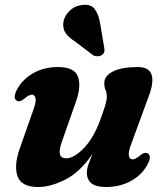

<svg xmlns="http://www.w3.org/2000/svg" viewBox="-20 -755 681 789"><path d="M586.5 -125Q605 -115.5 586.5 -79.5Q564.5 -37.5 519.2 -12Q474 13.5 414.5 13.5Q337 13.5 337 -45.5Q337 -61.5 344 -81Q351 -100.5 361 -123.5Q309 -47.5 248.5 -17Q188 13.5 137 13.5Q67.5 13.5 52 -30.8Q36.5 -75 61.5 -145.5L116.5 -302Q129.5 -338 126 -352Q122.5 -366 111 -366Q99.5 -366 81 -350.5Q70.5 -341.5 63.5 -339.5Q56.5 -337.5 49.5 -341Q31 -350.5 49.5 -386.5Q71.5 -428.5 116 -454Q160.5 -479.5 219 -479.5Q285 -479.5 300 -440.8Q315 -402 292 -337L236.5 -179Q222 -140.5 226 -122.5Q230 -104.5 252 -104.5Q283.5 -104.5 323.2 -144.8Q363 -185 390 -257Q404.5 -296.5 411.8 -319.8Q419 -343 419 -357.5Q419 -373 413.8 -385.2Q408.5 -397.5 408.5 -413.5Q408.5 -443.5 444.8 -461.5Q481 -479.5 545.5 -479.5Q592.5 -479.5 602.8 -448.5Q613 -417.5 592 -361.5L519.5 -164Q506 -128 509.8 -114Q513.5 -100 525 -100Q536.5 -100 555 -115.5Q565.5 -124.5 572.5 -126.2Q579.5 -128 586.5 -125ZM391.5 -659 408 -561Q410 -552.5 409.2 -544.5Q408.5 -536.5 399.5 -529.5Q391.5 -524 381.2 -523.8Q371 -523.5 363.5 -527.5L289 -584Q262 -601 249.5 -619.5Q237 -638 240.5 -664.5Q244 -688 265 -709.5Q286 -731 318 -734.5Q353 -739 369 -718Q385 -697 391.5 -659Z"/></svg>

Font: Fraunces 9pt
Style: Bold Italic
Weight: 700
Italic angle: -16°
Version: Version 1.000;[b76b70a41]